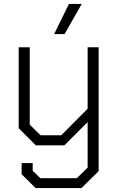

<svg xmlns="http://www.w3.org/2000/svg" viewBox="-20 -738 601 975"><path d="M481 -498V131L394 217H161L90 147V90H146V129L185 167H370L425 113V-118L307 0H162L75 -87V-498H131V-105L186 -51H291L425 -186V-498ZM330 -718H395L308 -565H255Z"/></svg>

Font: Chakra Petch Light
Style: Regular
Weight: 300
Designer: Katatrad Aksorn Co.,Ltd.
Foundry: Cadson Demak Co.,Ltd.
Version: Version 1.000; ttfautohint (v1.6)